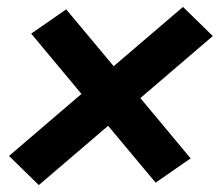

<svg xmlns="http://www.w3.org/2000/svg" viewBox="-20 -617 640 554"><path d="M92 -83 6 -167 215 -346 70 -520 171 -590 308 -426 508 -597 594 -513 385 -334 530 -160 429 -90 292 -254Z"/></svg>

Font: Iosevka Curly Slab XBdExObl
Style: Regular
Weight: 800
Width: 7
Italic angle: -9°
Monospace: yes
Designer: Belleve Invis
Foundry: Belleve Invis
Version: Version 11.1.0; ttfautohint (v1.8.3)